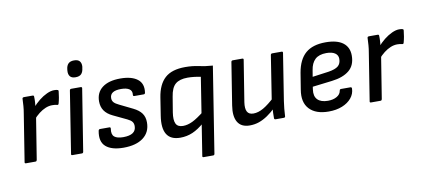

<svg xmlns="http://www.w3.org/2000/svg" viewBox="-77 -971 3152 1433"><g transform="rotate(-10 1499.5 -254.5)"><path d="M51 0Q40 0 42 -10L99 -369Q104 -397 106 -424Q108 -451 109 -478Q109 -489 122 -489H187Q197 -489 197 -480Q198 -461 196.5 -437Q195 -413 192 -396L187 -341L134 -10Q133 -6 130.5 -3Q128 0 123 0ZM170 -307 181 -395Q207 -426 236.5 -449.5Q266 -473 296.5 -487Q327 -501 351 -501Q370 -501 377 -498Q382 -497 383.5 -493.5Q385 -490 384 -485Q382 -464 378 -441Q374 -418 368 -397Q365 -385 354 -389Q347 -391 338 -392Q329 -393 318 -393Q293 -393 267.5 -382.5Q242 -372 217.5 -353Q193 -334 170 -307Z M403 0Q392 0 394 -10L468 -479Q470 -489 480 -489H551Q562 -489 561 -479L486 -10Q484 0 475 0ZM527 -568Q498 -568 485.5 -583.5Q473 -599 475 -626L476 -637Q479 -665 493.5 -679.5Q508 -694 537 -694Q567 -694 579.5 -678.5Q592 -663 590 -637L588 -626Q585 -598 571 -583Q557 -568 527 -568Z M789 12Q699 12 655.5 -26Q612 -64 627 -144Q629 -156 640 -156H710Q721 -156 719 -144Q712 -101 733 -83.5Q754 -66 800 -66Q898 -66 898 -133Q898 -153 888 -166Q878 -179 853 -191L750 -240Q708 -260 688 -289.5Q668 -319 668 -360Q668 -427 716.5 -464Q765 -501 853 -501Q938 -501 982.5 -467Q1027 -433 1017 -365Q1015 -354 1006 -354H934Q924 -354 925 -365Q929 -394 908 -408.5Q887 -423 845 -423Q761 -423 761 -368Q761 -349 772.5 -336Q784 -323 812 -310L910 -262Q953 -241 973 -213Q993 -185 993 -144Q993 -70 939 -29Q885 12 789 12Z M1365 185Q1354 185 1356 175L1448 -409Q1425 -414 1398.5 -417Q1372 -420 1349 -420Q1288 -420 1256.5 -393Q1225 -366 1215 -299L1196 -184Q1187 -127 1200.5 -99Q1214 -71 1254 -71Q1289 -71 1326.5 -89Q1364 -107 1422 -153L1405 -68Q1357 -26 1313 -7Q1269 12 1219 12Q1146 12 1117 -35.5Q1088 -83 1103 -176L1124 -310Q1139 -406 1191 -453.5Q1243 -501 1345 -501Q1400 -501 1446.5 -490.5Q1493 -480 1551 -476L1448 175Q1446 185 1437 185Z M1746 12Q1681 12 1654.5 -32.5Q1628 -77 1641 -158L1692 -479Q1694 -489 1704 -489H1775Q1787 -489 1785 -479L1735 -166Q1728 -119 1740.5 -95Q1753 -71 1788 -71Q1824 -71 1863.5 -93.5Q1903 -116 1960 -169L1947 -87Q1914 -55 1881.5 -33Q1849 -11 1816 0.5Q1783 12 1746 12ZM1943 0Q1932 0 1932 -10Q1932 -29 1932.5 -49Q1933 -69 1936 -90L1937 -134L1991 -479Q1993 -489 2003 -489H2074Q2085 -489 2083 -478L2027 -123Q2023 -95 2020 -66.5Q2017 -38 2016 -10Q2016 0 2004 0Z M2344 12Q2246 12 2198 -39.5Q2150 -91 2166 -185L2186 -309Q2203 -408 2257 -454.5Q2311 -501 2409 -501Q2496 -501 2540.5 -467Q2585 -433 2585 -370Q2585 -296 2538 -257.5Q2491 -219 2407 -209L2258 -191L2255 -170Q2248 -120 2273.5 -94Q2299 -68 2352 -68Q2392 -68 2419.5 -84Q2447 -100 2451 -127Q2453 -138 2462 -138H2534Q2544 -138 2544 -127Q2543 -87 2517 -55.5Q2491 -24 2446.5 -6Q2402 12 2344 12ZM2270 -264 2394 -281Q2445 -289 2467 -307.5Q2489 -326 2489 -362Q2489 -390 2466 -405.5Q2443 -421 2401 -421Q2345 -421 2315.5 -393.5Q2286 -366 2278 -312Z M2666 0Q2655 0 2657 -10L2714 -369Q2719 -397 2721 -424Q2723 -451 2724 -478Q2724 -489 2737 -489H2802Q2812 -489 2812 -480Q2813 -461 2811.5 -437Q2810 -413 2807 -396L2802 -341L2749 -10Q2748 -6 2745.5 -3Q2743 0 2738 0ZM2785 -307 2796 -395Q2822 -426 2851.5 -449.5Q2881 -473 2911.5 -487Q2942 -501 2966 -501Q2985 -501 2992 -498Q2997 -497 2998.5 -493.5Q3000 -490 2999 -485Q2997 -464 2993 -441Q2989 -418 2983 -397Q2980 -385 2969 -389Q2962 -391 2953 -392Q2944 -393 2933 -393Q2908 -393 2882.5 -382.5Q2857 -372 2832.5 -353Q2808 -334 2785 -307Z"/></g></svg>

Font: Sofia Sans Medium
Style: Italic
Weight: 500
Italic angle: -9°
Version: Version 4.101